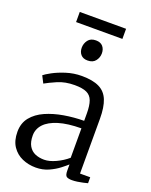

<svg xmlns="http://www.w3.org/2000/svg" viewBox="-165 -983 846 1079"><g transform="rotate(20 258.0 -443.0)"><path d="M185.5 10.5Q142 10.5 104.8 -5.8Q67.5 -22 44.2 -56.2Q21 -90.5 21 -144Q21 -196 49.8 -231.2Q78.5 -266.5 126.5 -287.8Q174.5 -309 233.2 -319Q292 -329 352.5 -329.5V-372.5Q352.5 -421 342.2 -448.8Q332 -476.5 306.8 -488.2Q281.5 -500 235 -500Q177.5 -500 133.5 -480.8Q89.5 -461.5 65 -447.5L43.5 -489.5Q53.5 -498.5 85.5 -516Q117.5 -533.5 162.2 -547.8Q207 -562 254.5 -562Q320 -562 359 -543Q398 -524 415 -481.8Q432 -439.5 432 -370.5V-43H493V-7.5Q482 -4.5 466.5 -1Q451 2.5 433.8 5Q416.5 7.5 401.5 7.5Q380 7.5 369.5 0.8Q359 -6 359 -34.5V-71Q347 -60 322 -40.5Q297 -21 262.2 -5.2Q227.5 10.5 185.5 10.5ZM215 -47Q246 -47 284.2 -64.8Q322.5 -82.5 352.5 -108.5V-284.5Q271.5 -284 217.5 -267.5Q163.5 -251 136.2 -221.8Q109 -192.5 109 -154Q109 -115 123 -91.2Q137 -67.5 161 -57.2Q185 -47 215 -47ZM253.5 -654.5Q227 -654.5 213 -670.5Q199 -686.5 199 -711.5Q199 -736.5 214.2 -756.8Q229.5 -777 260.5 -777H261.5Q288.5 -777 302.5 -760.8Q316.5 -744.5 316.5 -719.5Q316.5 -694.5 301 -674.5Q285.5 -654.5 254.5 -654.5ZM397 -896V-835.5H120V-896Z"/></g></svg>

Font: Merriweather 28pt Light
Style: Regular
Weight: 300
Version: Version 2.100